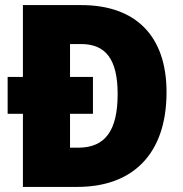

<svg xmlns="http://www.w3.org/2000/svg" viewBox="-20 -734 720 754"><path d="M299 -714H70V-432H10V-287H70V0H284C499 0 634 -127 634 -372C634 -593 513 -714 299 -714ZM299 -561C395 -561 442 -501 442 -365C442 -222 394 -154 287 -154H255V-287H345V-432H255V-561Z"/></svg>

Font: Noto Sans Armenian SemiCondensed Black
Style: Regular
Weight: 900
Width: 4
Designer: Monotype Design Team
Foundry: Monotype Imaging Inc.
Version: Version 2.008